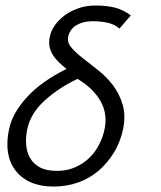

<svg xmlns="http://www.w3.org/2000/svg" viewBox="-20 -668 586 699"><path d="M228 -533.2Q224.1 -513.2 240 -494.6Q255.9 -476.1 281.5 -456.1Q307.1 -436 337.6 -412.1Q368.2 -388.2 391.6 -357.2Q415 -326.2 426.5 -287.1Q438 -248 428.2 -198.2Q418 -150.9 395 -113Q372.1 -75.2 339.6 -47.1Q307.1 -19 265.1 -3.9Q223.1 11.2 174.8 11.2Q127.9 11.2 93 -3.9Q58.1 -19 36.6 -47.1Q15.1 -75.2 9 -113Q2.9 -150.9 13.2 -198.2Q24.9 -255.9 77.9 -314Q130.9 -372.1 222.2 -417Q207 -429.2 194.1 -441.7Q181.2 -454.1 172.6 -467.5Q164.1 -481 160.6 -497.1Q157.2 -513.2 161.1 -533.2Q165 -554.2 179 -574.7Q192.9 -595.2 214.8 -611.6Q236.8 -627.9 265.4 -637.9Q293.9 -647.9 328.1 -647.9Q369.1 -647.9 399.7 -639.9Q430.2 -631.8 456.1 -611.8L415 -564Q396 -580.1 371.1 -585.4Q346.2 -590.8 315.9 -590.8Q283.2 -590.8 258.5 -576.4Q233.9 -562 228 -533.2ZM360.8 -198.2Q372.1 -253.9 345.9 -300Q319.8 -346.2 262.2 -380.9Q189.9 -346.2 140.4 -300Q90.8 -253.9 79.1 -196.8Q73.2 -168.9 75.2 -142.1Q77.1 -115.2 89.1 -93.5Q101.1 -71.8 125 -58.8Q148.9 -45.9 187 -45.9Q225.1 -45.9 255.1 -59.6Q285.2 -73.2 306.6 -94.7Q328.1 -116.2 341.6 -143.1Q355 -169.9 360.8 -198.2Z"/></svg>

Font: Anonymous Pro
Style: Italic
Weight: 400
Italic angle: -12°
Monospace: yes
Designer: Mark Simonson
Version: Version 1.003